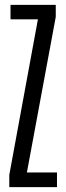

<svg xmlns="http://www.w3.org/2000/svg" viewBox="-20 -765 270 785"><path d="M213 0H18V-50L135 -686H23V-745H208V-696L90 -60H213Z"/></svg>

Font: Exetegue
Style: Regular
Weight: 400
Designer: Fábio Duarte Martins
Foundry: Fábio Duarte Martins
Version: Version 0.001